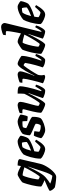

<svg xmlns="http://www.w3.org/2000/svg" viewBox="1132 -2042 1040 3484"><g transform="rotate(-90 1652.0 -300.0)"><path d="M185 200Q162 200 126.5 196.5Q91 193 55 187.5Q19 182 -5 176Q-38 151 -53 125.5Q-68 100 -70 85Q-68 78 -49 67Q-30 56 -1 43Q28 30 61 16Q94 2 125 -12Q104 -20 77.5 -32Q51 -44 31 -56Q11 -68 9 -75Q9 -112 16 -156Q23 -200 33 -243.5Q43 -287 54 -324.5Q65 -362 73.5 -386Q82 -410 85 -414Q90 -421 109 -435Q128 -449 152 -464Q176 -479 197 -489.5Q218 -500 227 -500Q255 -500 297.5 -481.5Q340 -463 381 -440L391 -500Q400 -500 419 -499.5Q438 -499 458.5 -495Q479 -491 493 -483Q507 -475 507 -460Q507 -457 506.5 -454Q506 -451 505 -448L422 -92Q414 -55 394 -15Q374 25 348 63.5Q322 102 293 132.5Q264 163 236 181.5Q208 200 185 200ZM186 -99Q192 -99 208 -120.5Q224 -142 245.5 -176Q267 -210 289 -248.5Q311 -287 329.5 -321.5Q348 -356 358 -378Q311 -392 278 -400Q245 -408 213 -410Q203 -398 192.5 -369.5Q182 -341 172 -304Q162 -267 154.5 -230Q147 -193 142.5 -164Q138 -135 138 -123Q147 -114 162.5 -106.5Q178 -99 186 -99ZM204 130Q221 111 240 73Q259 35 285 -45L346 -233Q354 -257 360.5 -276Q367 -295 371 -301L366 -304Q346 -262 320 -211Q294 -160 266.5 -112.5Q239 -65 215 -34Q198 -12 171 12Q144 36 114.5 57Q85 78 62 91Q74 98 99.5 106.5Q125 115 154 121.5Q183 128 204 130Z M681 0Q670 0 646 -7Q622 -14 595 -26Q568 -38 546 -53Q524 -68 515 -84Q515 -128 523 -175.5Q531 -223 543 -266.5Q555 -310 568.5 -343.5Q582 -377 592 -394Q601 -405 626 -422.5Q651 -440 685.5 -458Q720 -476 758 -488Q796 -500 831 -500Q847 -500 870.5 -489Q894 -478 912.5 -464Q931 -450 932 -441Q929 -419 921.5 -393.5Q914 -368 904.5 -345.5Q895 -323 886 -310Q869 -291 829 -269.5Q789 -248 740.5 -229Q692 -210 649 -197Q644 -168 642.5 -152.5Q641 -137 640 -123Q646 -114 663.5 -105.5Q681 -97 699 -91Q717 -85 722 -85Q730 -85 745.5 -98.5Q761 -112 778 -130.5Q795 -149 808.5 -164.5Q822 -180 825 -183Q834 -183 845.5 -175.5Q857 -168 859 -163Q840 -130 814 -92Q788 -54 755.5 -27Q723 0 681 0ZM660 -255Q706 -272 748 -292.5Q790 -313 816 -332Q816 -336 816.5 -340Q817 -344 817 -348Q817 -385 806 -421Q801 -422 795.5 -422Q790 -422 785 -422Q752 -422 722 -411Q700 -380 685 -338.5Q670 -297 660 -255Z M1033 0Q1013 0 989 -8Q965 -16 942.5 -28Q920 -40 904.5 -53Q889 -66 886 -75Q892 -103 900.5 -130Q909 -157 918 -178Q927 -199 933 -206Q940 -206 958 -204.5Q976 -203 993 -200.5Q1010 -198 1014 -195Q1011 -182 1008.5 -156Q1006 -130 1002 -107Q1018 -93 1046 -87Q1074 -81 1099 -81Q1104 -81 1109 -81Q1114 -81 1118 -82Q1133 -95 1142 -124Q1151 -153 1147 -173Q1144 -178 1124.5 -187.5Q1105 -197 1076.5 -208.5Q1048 -220 1019 -232.5Q990 -245 968 -257Q946 -269 939 -279Q939 -291 942 -316.5Q945 -342 952 -369.5Q959 -397 970 -414Q978 -422 1001 -436.5Q1024 -451 1056.5 -465.5Q1089 -480 1124.5 -490Q1160 -500 1194 -500Q1204 -500 1224 -494Q1244 -488 1265 -478.5Q1286 -469 1300.5 -459.5Q1315 -450 1315 -444Q1315 -436 1310 -410.5Q1305 -385 1297.5 -358Q1290 -331 1280 -317Q1271 -317 1252.5 -318.5Q1234 -320 1217.5 -323Q1201 -326 1197 -328Q1196 -350 1195.5 -371Q1195 -392 1193 -411Q1186 -412 1176.5 -412.5Q1167 -413 1158 -413Q1139 -413 1118 -411Q1097 -409 1086 -405Q1079 -392 1075.5 -379Q1072 -366 1069 -344Q1081 -335 1111 -322.5Q1141 -310 1176 -294.5Q1211 -279 1239 -263Q1267 -247 1274 -232Q1276 -192 1269 -148Q1262 -104 1247 -80Q1232 -64 1205 -49.5Q1178 -35 1147 -24Q1116 -13 1086 -6.5Q1056 0 1033 0Z M1508 0Q1492 0 1466 -9Q1440 -18 1413.5 -31Q1387 -44 1368.5 -56.5Q1350 -69 1348 -75Q1348 -106 1354.5 -145.5Q1361 -185 1370.5 -225.5Q1380 -266 1389.5 -302Q1399 -338 1405.5 -363Q1412 -388 1412 -394Q1412 -405 1406 -409.5Q1400 -414 1383 -414H1338Q1338 -428 1341 -442Q1344 -456 1346 -464Q1360 -471 1387.5 -479.5Q1415 -488 1442.5 -494Q1470 -500 1484 -500Q1510 -500 1528 -487.5Q1546 -475 1546 -449Q1546 -431 1538.5 -397Q1531 -363 1520 -322.5Q1509 -282 1498 -242Q1487 -202 1479.5 -170Q1472 -138 1472 -123Q1481 -114 1496.5 -106.5Q1512 -99 1520 -99Q1526 -99 1542 -120.5Q1558 -142 1579.5 -176Q1601 -210 1623 -248.5Q1645 -287 1663.5 -321.5Q1682 -356 1692 -378Q1695 -404 1695.5 -439Q1696 -474 1695 -500Q1751 -500 1780 -494.5Q1809 -489 1819 -478Q1829 -467 1829 -449Q1829 -415 1809 -318.5Q1789 -222 1740 -73L1751 -66Q1761 -76 1774.5 -96Q1788 -116 1801 -139Q1814 -162 1824 -178Q1833 -178 1844.5 -173Q1856 -168 1858 -163Q1853 -142 1841 -114.5Q1829 -87 1814 -60.5Q1799 -34 1782.5 -17Q1766 0 1752 0Q1722 0 1691 -8Q1660 -16 1638.5 -26.5Q1617 -37 1614 -44L1661 -179Q1673 -214 1685.5 -248Q1698 -282 1705 -301L1700 -304Q1684 -270 1663 -229Q1642 -188 1619.5 -147.5Q1597 -107 1576 -73.5Q1555 -40 1537 -20Q1519 0 1508 0Z M2002 0Q1991 0 1972 -5Q1953 -10 1933.5 -17Q1914 -24 1899.5 -31.5Q1885 -39 1883 -44Q1895 -79 1909 -130.5Q1923 -182 1936 -236.5Q1949 -291 1957 -332Q1966 -376 1966 -394Q1966 -405 1960 -409.5Q1954 -414 1937 -414H1892Q1892 -428 1895 -442Q1898 -456 1900 -464Q1915 -471 1942.5 -479.5Q1970 -488 1997.5 -494Q2025 -500 2038 -500Q2064 -500 2082 -487.5Q2100 -475 2100 -449Q2100 -436 2093 -409.5Q2086 -383 2075.5 -351Q2065 -319 2053.5 -288Q2042 -257 2032.5 -233Q2023 -209 2018 -199L2022 -195Q2038 -230 2059.5 -270.5Q2081 -311 2104 -351.5Q2127 -392 2150.5 -425.5Q2174 -459 2196 -479.5Q2218 -500 2235 -500Q2251 -500 2274.5 -491Q2298 -482 2321.5 -469Q2345 -456 2362 -443.5Q2379 -431 2380 -425Q2380 -388 2372 -343.5Q2364 -299 2351.5 -253.5Q2339 -208 2326.5 -169.5Q2314 -131 2305 -105Q2296 -79 2294 -73L2305 -66Q2315 -76 2329 -96Q2343 -116 2356.5 -139Q2370 -162 2380 -178Q2389 -178 2400.5 -173Q2412 -168 2414 -163Q2409 -142 2397 -114.5Q2385 -87 2369 -60.5Q2353 -34 2336.5 -17Q2320 0 2306 0Q2275 0 2245 -8Q2215 -16 2194.5 -27.5Q2174 -39 2171 -47Q2176 -58 2187 -92Q2198 -126 2211 -173Q2224 -220 2235.5 -270.5Q2247 -321 2253 -365Q2242 -377 2229.5 -384.5Q2217 -392 2211 -392Q2207 -392 2192 -374Q2177 -356 2156.5 -326Q2136 -296 2113.5 -261Q2091 -226 2070.5 -191.5Q2050 -157 2036 -130Q2028 -101 2028 -67Q2028 -42 2036 -15Q2030 -10 2019.5 -5.5Q2009 -1 2002 0Z M2582 0Q2566 0 2539.5 -9Q2513 -18 2485.5 -31Q2458 -44 2438.5 -56.5Q2419 -69 2417 -75Q2417 -112 2424 -156Q2431 -200 2441 -243.5Q2451 -287 2462 -324.5Q2473 -362 2481.5 -386Q2490 -410 2493 -414Q2498 -421 2517 -435Q2536 -449 2560 -464Q2584 -479 2605 -489.5Q2626 -500 2635 -500Q2663 -500 2705 -481.5Q2747 -463 2788 -440Q2790 -449 2795 -473Q2800 -497 2806 -529Q2812 -561 2817.5 -593.5Q2823 -626 2826.5 -653Q2830 -680 2830 -694Q2830 -705 2824 -709.5Q2818 -714 2801 -714H2756Q2756 -728 2759 -742Q2762 -756 2764 -764Q2778 -771 2803.5 -779.5Q2829 -788 2857 -794Q2885 -800 2904 -800Q2936 -800 2956.5 -780.5Q2977 -761 2977 -735Q2977 -732 2972.5 -712Q2968 -692 2962 -668L2816 -73L2826 -66Q2836 -76 2849.5 -96.5Q2863 -117 2876.5 -140.5Q2890 -164 2900 -180Q2909 -180 2919.5 -174Q2930 -168 2932 -163Q2927 -142 2915 -114.5Q2903 -87 2887 -60.5Q2871 -34 2854 -17Q2837 0 2822 0Q2811 0 2790.5 -5Q2770 -10 2748 -17.5Q2726 -25 2710.5 -33Q2695 -41 2693 -46L2754 -233Q2762 -257 2768.5 -276Q2775 -295 2779 -301L2774 -304Q2758 -270 2737 -229Q2716 -188 2693.5 -147.5Q2671 -107 2650 -73.5Q2629 -40 2611 -20Q2593 0 2582 0ZM2594 -99Q2600 -99 2616 -120.5Q2632 -142 2653.5 -176Q2675 -210 2697 -248.5Q2719 -287 2737.5 -321.5Q2756 -356 2766 -378Q2719 -392 2685.5 -400Q2652 -408 2621 -410Q2611 -398 2600.5 -369.5Q2590 -341 2580 -304Q2570 -267 2562.5 -230Q2555 -193 2550.5 -164Q2546 -135 2546 -123Q2555 -114 2570.5 -106.5Q2586 -99 2594 -99Z M3123 0Q3112 0 3088 -7Q3064 -14 3037 -26Q3010 -38 2988 -53Q2966 -68 2957 -84Q2957 -128 2965 -175.5Q2973 -223 2985 -266.5Q2997 -310 3010.5 -343.5Q3024 -377 3034 -394Q3043 -405 3068 -422.5Q3093 -440 3127.5 -458Q3162 -476 3200 -488Q3238 -500 3273 -500Q3289 -500 3312.5 -489Q3336 -478 3354.5 -464Q3373 -450 3374 -441Q3371 -419 3363.5 -393.5Q3356 -368 3346.5 -345.5Q3337 -323 3328 -310Q3311 -291 3271 -269.5Q3231 -248 3182.5 -229Q3134 -210 3091 -197Q3086 -168 3084.5 -152.5Q3083 -137 3082 -123Q3088 -114 3105.5 -105.5Q3123 -97 3141 -91Q3159 -85 3164 -85Q3172 -85 3187.5 -98.5Q3203 -112 3220 -130.5Q3237 -149 3250.5 -164.5Q3264 -180 3267 -183Q3276 -183 3287.5 -175.5Q3299 -168 3301 -163Q3282 -130 3256 -92Q3230 -54 3197.5 -27Q3165 0 3123 0ZM3102 -255Q3148 -272 3190 -292.5Q3232 -313 3258 -332Q3258 -336 3258.5 -340Q3259 -344 3259 -348Q3259 -385 3248 -421Q3243 -422 3237.5 -422Q3232 -422 3227 -422Q3194 -422 3164 -411Q3142 -380 3127 -338.5Q3112 -297 3102 -255Z"/></g></svg>

Font: Texturina 72pt 72pt Black
Style: Italic
Weight: 900
Italic angle: -11°
Designer: Guillermo Torres Carreño
Foundry: Omnibus-Type
Version: Version 1.002; ttfautohint (v1.8.3)